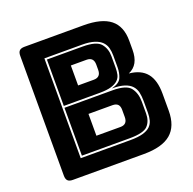

<svg xmlns="http://www.w3.org/2000/svg" viewBox="-127 -848 979 976"><g transform="rotate(-20 362.5 -360.0)"><path d="M489 0H105Q86 0 77.5 -8.5Q69 -17 69 -36V-684Q69 -703 77.5 -711.5Q86 -720 105 -720H424Q522 -720 569 -682.5Q616 -645 616 -567V-519Q616 -477 601.5 -450.5Q587 -424 557 -411Q621 -405 652 -367Q683 -329 683 -256V-164Q683 -80 635.5 -40Q588 0 489 0ZM180 -90H449Q491 -90 517 -97.5Q543 -105 556.5 -118Q570 -131 575 -149.5Q580 -168 580 -190V-254Q580 -279 575.5 -300Q571 -321 557 -336.5Q543 -352 517 -360.5Q491 -369 450 -369Q493 -380 503.5 -405Q514 -430 514 -460V-524Q514 -546 509 -565Q504 -584 490 -598.5Q476 -613 450 -621.5Q424 -630 383 -630H180ZM383 -620Q458 -620 481 -592Q504 -564 504 -524V-460Q504 -442 500.5 -425.5Q497 -409 484.5 -396.5Q472 -384 448 -376.5Q424 -369 383 -369H190V-620ZM294 -550V-442H379Q398 -442 407.5 -452Q417 -462 417 -482V-510Q417 -530 407.5 -540Q398 -550 379 -550ZM450 -359Q525 -359 547.5 -329Q570 -299 570 -254V-190Q570 -149 547 -124.5Q524 -100 449 -100H190V-359ZM294 -288V-170H424Q443 -170 452.5 -180Q462 -190 462 -210V-249Q462 -269 452.5 -278.5Q443 -288 424 -288Z"/></g></svg>

Font: Bungee Inline
Style: Regular
Weight: 400
Version: Version 1.000;PS 1.0;hotconv 1.0.72;makeotf.lib2.5.5900